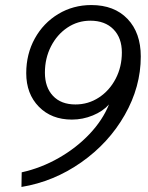

<svg xmlns="http://www.w3.org/2000/svg" viewBox="-20 -730 585 761"><path d="M66 -47Q143 -64 213 -104Q283 -144 335 -199Q387 -254 412 -316Q388 -289 348 -272.5Q308 -256 265 -256Q184 -256 134 -307Q84 -358 84 -440Q84 -516 118 -577.5Q152 -639 211 -674.5Q270 -710 342 -710Q433 -710 485.5 -655Q538 -600 538 -506Q538 -386 474.5 -274.5Q411 -163 302 -86.5Q193 -10 65 11ZM463 -522Q463 -580 429.5 -614Q396 -648 338 -648Q288 -648 247 -620.5Q206 -593 182 -546Q158 -499 158 -442Q158 -384 190 -350Q222 -316 279 -316Q330 -316 372 -343.5Q414 -371 438.5 -418Q463 -465 463 -522Z"/></svg>

Font: Sarabun Light
Style: Italic
Weight: 300
Italic angle: -10°
Designer: Suppakit Chalermlarp | Katatrad Co.,Ltd.
Foundry: Cadson Demak Co.,Ltd.
Version: Version 1.000; ttfautohint (v1.6)